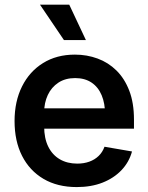

<svg xmlns="http://www.w3.org/2000/svg" viewBox="-20 -779 625 811"><path d="M304.2 11.2Q222.7 11.2 163.8 -23.4Q105 -58.1 73.2 -120.6Q41.5 -183.1 41.5 -267.6Q41.5 -350.6 73 -413.8Q104.5 -477.1 161.9 -512.7Q219.2 -548.3 296.4 -548.3Q347.2 -548.3 392.3 -531.7Q437.5 -515.1 471.9 -481.2Q506.3 -447.3 526.1 -395.8Q545.9 -344.2 545.9 -273.9V-235.4H99.1V-321.3H482.4L423.8 -296.4Q423.8 -342.3 409.4 -376.7Q395 -411.1 366.7 -430.2Q338.4 -449.2 297.4 -449.2Q255.9 -449.2 226.6 -429.9Q197.3 -410.6 181.9 -377.7Q166.5 -344.7 166.5 -304.2V-245.1Q166.5 -194.8 183.8 -159.7Q201.2 -124.5 232.7 -106.2Q264.2 -87.9 306.2 -87.9Q334.5 -87.9 357.4 -96.2Q380.4 -104.5 396.7 -120.4Q413.1 -136.2 421.4 -159.2L537.6 -139.2Q525.4 -94.2 493.2 -60.3Q460.9 -26.4 413.1 -7.6Q365.2 11.2 304.2 11.2ZM250 -609.9 148.9 -759.3H272.5L342.8 -609.9Z"/></svg>

Font: Inter 17pt SemiBold
Style: Regular
Weight: 600
Version: Version 4.001;git-66647c0bb